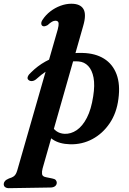

<svg xmlns="http://www.w3.org/2000/svg" viewBox="-108 -762 691 1028"><path d="M274 -742Q322 -742 338.8 -713.5Q355.5 -685 337.5 -623.5L120 140Q115.5 157 117.2 170.2Q119 183.5 139.5 187L171.5 193.5Q185.5 196 190.5 202Q195.5 208 196 215.5Q196 227.5 186.8 234.8Q177.5 242 162 242L-61.5 245.5Q-71.5 246 -79.8 240.5Q-88 235 -88 223.5Q-88 215.5 -81.8 207.8Q-75.5 200 -60 193.5Q-45 189 -36.8 183.8Q-28.5 178.5 -23.8 170.2Q-19 162 -15.5 150L194 -579.5Q203 -608 205.2 -623.5Q207.5 -639 203.2 -645Q199 -651 188.5 -651Q180 -651 170.5 -645.8Q161 -640.5 147 -627.5Q138.5 -623 132 -621.5Q125.5 -620 120 -623Q113.5 -626.5 113 -636Q112.5 -645.5 120.5 -657Q136.5 -681.5 161.2 -700.8Q186 -720 215.5 -731Q245 -742 274 -742ZM84 -336.5Q73.5 -328.5 62.5 -328Q51.5 -327.5 44.5 -334Q36.5 -340.5 41 -352Q45.5 -363.5 58.5 -374.5Q93 -409 135.2 -432.5Q177.5 -456 227.5 -468Q277.5 -480 334 -478.5Q402 -477 448.8 -448Q495.5 -419 516 -364.5Q536.5 -310 526 -232.5Q516.5 -157 479.2 -102Q442 -47 387 -17.5Q332 12 267.5 10.5Q209.5 9 173.5 -15.8Q137.5 -40.5 126 -81L164.5 -96.5Q176 -72.5 194 -59.8Q212 -47 237 -45.5Q271.5 -44 302.8 -65.2Q334 -86.5 357.2 -131.5Q380.5 -176.5 391 -246.5Q400.5 -306 392.8 -346.5Q385 -387 364.2 -408.8Q343.5 -430.5 313.5 -433Q259 -437.5 201.5 -414.2Q144 -391 84 -336.5Z"/></svg>

Font: Fraunces SemiBold
Style: Italic
Weight: 600
Italic angle: -16°
Version: Version 1.000;[b76b70a41]